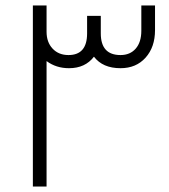

<svg xmlns="http://www.w3.org/2000/svg" viewBox="-20 -681 616 701"><path d="M100 0V-661H150V-565Q150 -527 172 -503.5Q194 -480 230 -480Q298 -480 298 -559V-623H348V-559Q348 -480 420 -480Q455 -480 475.5 -503.5Q496 -527 496 -569V-661H546V-571Q546 -509 511.5 -470.5Q477 -432 420 -432Q355 -432 323 -474Q291 -432 232 -432Q185 -432 150 -458V0Z"/></svg>

Font: Readex Pro ExtraLight
Style: Regular
Weight: 200
Designer: Bonnie Shaver-Troup, Thomas Jockin
Foundry: Lexend
Version: Version 1.203; ttfautohint (v1.8.3)